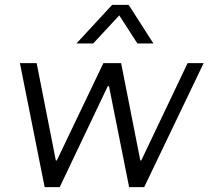

<svg xmlns="http://www.w3.org/2000/svg" viewBox="-20 -771 859 791"><path d="M164 0 62 -511H131L210 -110H214L406 -511H479L558 -110H562L753 -511H819L574 0H512L429 -416H424L226 0ZM295 -592 442 -751H510L612 -592H546L455 -733H495L364 -592Z"/></svg>

Font: Chivo ExtraLight
Style: Italic
Weight: 250
Italic angle: -8.05°
Designer: Hector Gatti
Foundry: Omnibus-Type
Version: Version 2.002